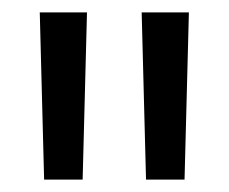

<svg xmlns="http://www.w3.org/2000/svg" viewBox="-20 -760 368 309"><path d="M120 -740 113 -471H51L44 -740ZM284 -740 277 -471H215L208 -740Z"/></svg>

Font: Pathway Extreme 8pt Thin 12pt Light
Style: Regular
Weight: 300
Version: Version 1.001;gftools[0.9.26]